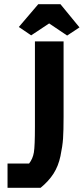

<svg xmlns="http://www.w3.org/2000/svg" viewBox="-20 -898 400 918"><path d="M16 -116H119Q137 -139 142 -169.5Q147 -200 147 -293V-700H284V-340Q284 -273 281.5 -236Q279 -199 269 -151.5Q259 -104 236 -68Q213 -32 174 0H16ZM163 -878H269L360 -767L301 -728L215 -786L129 -729L70 -769Z"/></svg>

Font: Jockey One
Style: Regular
Weight: 400
Designer: TypeTogether
Foundry: TypeTogether
Version: Version 1.002